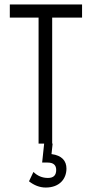

<svg xmlns="http://www.w3.org/2000/svg" viewBox="-20 -644 415 861"><path d="M153 0H178L169 85H194C220 85 232 97 232 118C232 141 221 154 195 154C170 154 148 145 130 127L110 169C133 187 158 197 185 197C248 197 278 157 278 112C278 78 258 53 211 47L216 0H214V-565H348V-624H24V-565H153Z"/></svg>

Font: Inconsolata Condensed Thin
Style: Regular
Weight: 100
Width: 3
Monospace: yes
Designer: Raph Levien, Cyreal, Brenton Simpson
Foundry: Raph Levien, Cyreal, Google
Version: Version 3.100